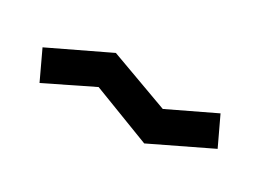

<svg xmlns="http://www.w3.org/2000/svg" viewBox="-29 -602 657 498"><g transform="rotate(30 300.0 -353.0)"><path d="M533 -435.5 397.5 -370.5 219.5 -435.5 47.5 -353 87 -269 225 -336.5 400.5 -269 572.5 -352Z"/></g></svg>

Font: Kode Mono
Style: Regular
Weight: 400
Monospace: yes
Designer: Isa Ozler
Foundry: Kadena LLC
Version: Version 1.000;gftools[0.9.28]